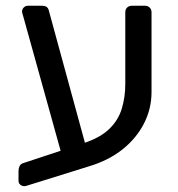

<svg xmlns="http://www.w3.org/2000/svg" viewBox="-20 -591 618 668"><path d="M72.3 55.4Q62.1 58.8 53.3 53.6Q44.4 48.3 44.4 38.1V4.3Q44.4 -5.1 48.1 -12.9Q51.7 -20.7 60.9 -23.5L271.6 -93.1Q328.9 -112.1 360 -142.2Q391.2 -172.3 403.5 -212.3Q415.9 -252.3 415.9 -299.2V-548.3Q415.9 -558.4 422.3 -564.7Q428.6 -571 438.8 -571H484.3Q494.5 -571 500.9 -564.6Q507.2 -558.3 507.2 -548.1V-270.8Q507.2 -212.6 480.9 -161.2Q454.5 -109.8 406.4 -71.4Q358.2 -33.1 291.7 -13ZM202.7 -24 61.7 -531Q59.7 -539 58.2 -543Q56.7 -547 56.7 -551Q56.7 -559 62.7 -565Q68.7 -571 76.7 -571H126.4Q145.4 -571 149.4 -556L288.4 -47Z"/></svg>

Font: Rubik Light
Style: Regular
Weight: 300
Designer: Hubert and Fischer
Foundry: Hubert and Fischer
Version: Version 2.300;gftools[0.9.30]